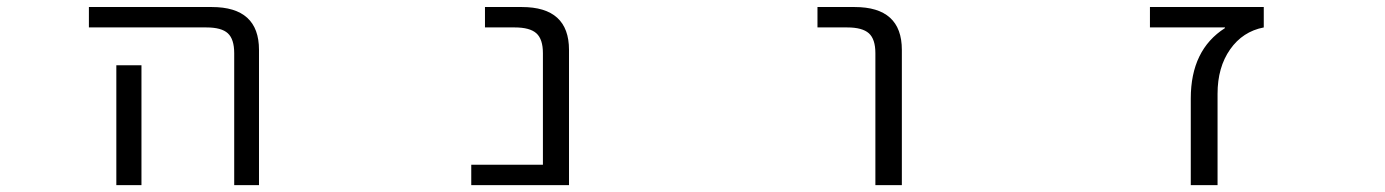

<svg xmlns="http://www.w3.org/2000/svg" viewBox="-20 -540 4040 560"><path d="M392.6 -349.6V-73.2V0H319.3V-73.2V-349.6ZM239.3 -460V-519.5H597.7Q735.4 -519.5 735.4 -394.5V0H663.1V-384.8Q663.1 -425.8 644.5 -442.9Q626 -460 582 -460Z M1563.5 -384.8Q1563.5 -425.8 1544.4 -442.9Q1525.4 -460 1481.4 -460H1394.5V-519.5H1502Q1639.6 -519.5 1639.6 -394.5V0H1354.5V-59.6H1563.5Z M2364.3 -460V-519.5H2472.7Q2610.4 -519.5 2610.4 -394.5V0H2533.2V-384.8Q2533.2 -425.8 2514.2 -442.9Q2495.1 -460 2451.2 -460Z M3552.7 -458V-460H3334V-519.5H3666V-460Q3604.5 -448.2 3567.9 -396Q3531.2 -343.8 3531.2 -266.6V0H3453.1V-252.9Q3453.1 -394.5 3552.7 -458Z"/></svg>

Font: Gen Shin Gothic Monospace Normal
Style: Regular
Weight: 350
Designer: [Source Han Sans]
Ryoko NISHIZUKA  (kana & ideographs); Paul D. Hunt (Latin, Greek & Cyrillic); Wenlong ZHANG  (bopomofo
Version: Version 1.002.20150607